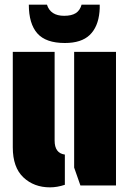

<svg xmlns="http://www.w3.org/2000/svg" viewBox="-20 -798 559 826"><path d="M259 -133V-3Q226 8 195 8Q126 8 80.5 -35Q35 -78 35 -164V-575H215V-193Q215 -139 259 -133ZM299 -77V-575H479V0H326ZM409 -778Q409 -770 409 -762.5Q409 -755 408 -747Q402 -682 366 -647.5Q330 -613 259 -613Q177 -613 140.5 -654.5Q104 -696 104 -778H182Q197 -730 256 -730Q288 -730 306 -741.5Q324 -753 331 -778Z"/></svg>

Font: Protest Guerrilla
Style: Regular
Weight: 400
Designer: Octavio Pardo
Foundry: Ashler Design
Version: Version 2.005; ttfautohint (v1.8.4.7-5d5b)